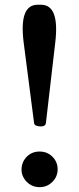

<svg xmlns="http://www.w3.org/2000/svg" viewBox="-20 -773 326 792"><path d="M195.8 -22.5C210.4 -36.6 217.8 -54.2 217.8 -74.7C217.8 -95.2 210.4 -112.8 195.8 -127C181.6 -141.1 164.1 -147.9 143.1 -147.9C122.6 -147.9 105 -141.1 90.8 -127C76.7 -112.8 69.3 -95.2 68.8 -74.7C68.4 -55.2 75.7 -38.1 90.3 -22.9C105 -8.3 122.6 -1 143.6 -1C164.1 -1 181.6 -8.3 195.8 -22.5ZM208 -598.1C220.2 -701.7 200.7 -753.4 149.4 -753.4H135.3C83.5 -753.4 64.5 -701.7 77.6 -597.7L120.6 -265.1C122.1 -256.3 130.9 -252 147 -251.5C160.6 -251 168 -255.9 169.4 -265.6Z"/></svg>

Font: Parastoo
Style: Bold
Weight: 700
Foundry: Saber Rastikerdar (saber.rastikerdar@gmail.com)
Version: Version 2.0.1